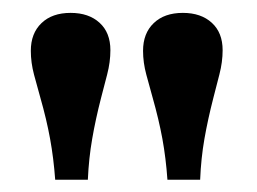

<svg xmlns="http://www.w3.org/2000/svg" viewBox="-20 -747 407 304"><path d="M245.1 -462.4Q242.7 -496.6 237.1 -527.3Q231.4 -558.1 221.7 -592.3Q216.8 -609.4 211.7 -628.7Q206.5 -647.9 206.5 -666.5Q206.5 -694.3 223.4 -710.4Q240.2 -726.6 269.5 -726.6Q298.3 -726.6 315.4 -710.9Q332.5 -695.3 332.5 -667.5Q332.5 -648.9 327.4 -629.2Q322.3 -609.4 317.9 -592.3Q309.1 -558.1 303.7 -527.3Q298.3 -496.6 296.9 -462.4ZM67.4 -462.4Q64.9 -496.6 59.3 -527.3Q53.7 -558.1 43.9 -592.3Q39.1 -609.4 33.9 -628.7Q28.8 -647.9 28.8 -666.5Q28.8 -694.3 45.7 -710.4Q62.5 -726.6 91.8 -726.6Q120.6 -726.6 137.7 -710.9Q154.8 -695.3 154.8 -667.5Q154.8 -648.9 149.7 -629.2Q144.5 -609.4 140.1 -592.3Q131.3 -558.1 126 -527.3Q120.6 -496.6 119.1 -462.4Z"/></svg>

Font: Arian AMU Serif
Style: Regular
Weight: 400
Designer: Ruben Hakobyan (Tarumian)
Foundry: Ruben Hakobyan (Tarumian)
Version: Version 1.002